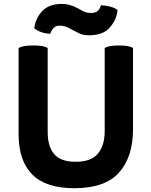

<svg xmlns="http://www.w3.org/2000/svg" viewBox="-20 -950 780 993"><path d="M226.6 -702.1Q216.8 -708 197.3 -711.9Q178.7 -714.8 152.3 -714.8Q126 -714.8 106.4 -711.9Q86.9 -708 76.2 -702.1Q76.2 -665 76.2 -590.8Q76.2 -506.8 76.2 -255.9Q76.2 -119.1 146.5 -47.9Q216.8 23.4 364.3 23.4Q523.4 23.4 595.7 -57.6Q668 -138.7 668 -282.2Q668 -421.9 668 -702.1Q658.2 -708 639.6 -711.9Q621.1 -714.8 593.8 -714.8Q569.3 -714.8 550.8 -711.9Q531.2 -708 521.5 -702.1Q521.5 -558.6 521.5 -272.5Q521.5 -197.3 486.3 -155.3Q452.1 -113.3 371.1 -113.3Q295.9 -113.3 261.7 -151.4Q226.6 -189.5 226.6 -268.6Q226.6 -413.1 226.6 -702.1ZM157.2 -803.7Q173.8 -790 195.3 -783.2Q215.8 -776.4 240.2 -775.4Q246.1 -794.9 257.8 -805.7Q269.5 -817.4 288.1 -817.4Q303.7 -817.4 316.4 -813.5Q330.1 -808.6 340.8 -802.7Q362.3 -792 383.8 -780.3Q405.3 -767.6 440.4 -767.6Q514.6 -767.6 548.8 -808.6Q584 -849.6 587.9 -898.4Q570.3 -911.1 548.8 -916Q526.4 -921.9 502 -922.9Q497.1 -904.3 485.4 -893.6Q472.7 -882.8 452.1 -882.8Q424.8 -882.8 405.3 -894.5Q385.7 -906.2 362.3 -917Q349.6 -921.9 335 -925.8Q319.3 -929.7 299.8 -929.7Q233.4 -929.7 198.2 -892.6Q163.1 -854.5 157.2 -803.7Z"/></svg>

Font: cl
Style: Bold
Weight: 400
Designer: Mitja Miklavcic
Version: Version 7.504; 2011; Build 1021